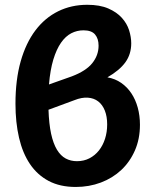

<svg xmlns="http://www.w3.org/2000/svg" viewBox="-20 -754 619 782"><path d="M43 0ZM514.5 -577.5Q514.5 -533.5 490.8 -500.5Q467 -467.5 417.5 -439Q449 -433.5 473.5 -416.5Q498 -399.5 515 -374Q532 -348.5 541 -315.8Q550 -283 550 -246Q550 -188 529.5 -141.2Q509 -94.5 473.8 -61.5Q438.5 -28.5 390.8 -10.5Q343 7.5 288.5 7.5Q224.5 7.5 178.2 -17Q132 -41.5 102 -86Q72 -130.5 57.5 -193Q43 -255.5 43 -331.5Q43 -429 64.2 -504Q85.5 -579 124.2 -630.2Q163 -681.5 216.8 -708Q270.5 -734.5 335.5 -734.5Q386.5 -734.5 421 -719.5Q455.5 -704.5 476.2 -681.5Q497 -658.5 505.8 -630.8Q514.5 -603 514.5 -577.5ZM177.5 -307Q179.5 -249 188.2 -209Q197 -169 212 -144.2Q227 -119.5 247.5 -108.5Q268 -97.5 293.5 -97.5Q321.5 -97.5 344.2 -109.2Q367 -121 383 -141.2Q399 -161.5 407.8 -188.8Q416.5 -216 416.5 -247.5Q416.5 -279.5 407 -303.5Q397.5 -327.5 380 -341Q362.5 -354.5 337.8 -356.2Q313 -358 283 -346ZM320 -630.5Q293.5 -630.5 270.2 -618.5Q247 -606.5 228.5 -580Q210 -553.5 197.2 -511.5Q184.5 -469.5 179.5 -410L272.5 -443Q330.5 -465 356 -497Q381.5 -529 381.5 -568Q381.5 -596.5 367.2 -613.5Q353 -630.5 320 -630.5Z"/></svg>

Font: Lato Heavy
Style: Regular
Weight: 800
Designer: Lukasz Dziedzic
Foundry: tyPoland Lukasz Dziedzic
Version: Version 2.007; 2014-02-27